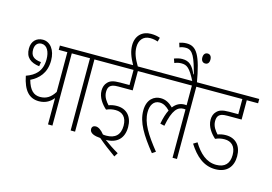

<svg xmlns="http://www.w3.org/2000/svg" viewBox="-122 -1147 2131 1507"><g transform="rotate(15 943.0 -394.0)"><path d="M372 -587H458V-622H266V-587H336V-264C306 -216 271 -192 219 -192C168 -192 133 -223 111 -302C176 -334 230 -389 230 -490C230 -576 186 -632 126 -632C75 -632 37 -597 37 -537C37 -464 80 -432 151 -423L156 -458C91 -464 71 -491 71 -537C71 -571 88 -599 124 -599C170 -599 193 -550 193 -491C193 -394 142 -350 69 -324C92 -208 141 -157 219 -157C276 -157 312 -184 336 -214V0H372Z M556 -587H642V-622H446V-587H520V0H556Z M820 -246C875 -246 912 -213 912 -143C912 -68 871 -33 801 -33C792 -33 783 -33 773 -35C748 -67 724 -82 703 -82C685 -82 672 -72 672 -53C672 -18 714 -6 760 -3C803 34 851 71 904 108L923 77C881 53 839 25 806 0C895 0 949 -50 949 -142C949 -226 902 -280 822 -280C799 -280 776 -276 756 -268C736 -290 710 -322 710 -364C710 -385 714 -400 724 -411C737 -424 754 -430 791 -430H909V-587H1000V-622H899C866 -678 849 -719 849 -767C849 -819 877 -862 937 -862C962 -862 982 -857 999 -851L1008 -884C988 -891 965 -896 934 -896C864 -896 813 -851 813 -771C813 -726 828 -681 861 -622H630V-587H874V-464H799C741 -464 716 -454 698 -434C681 -417 673 -393 673 -366C673 -309 712 -260 746 -230C771 -241 794 -246 820 -246Z M988 -587H1348V-427C1343 -428 1339 -428 1333 -428C1296 -428 1265 -413 1240 -380C1211 -409 1180 -428 1138 -428C1087 -428 1030 -393 1030 -299C1030 -203 1086 -113 1182 7L1210 -12C1120 -125 1066 -208 1066 -296C1066 -350 1089 -393 1139 -393C1170 -393 1196 -377 1222 -350C1207 -321 1195 -283 1186 -234L1221 -226C1247 -363 1286 -394 1333 -394C1338 -394 1343 -394 1348 -393V0H1384V-587H1470V-622H988Z M1345 -615H1381C1343 -834 1305 -896 1224 -896C1200 -896 1180 -891 1165 -886L1176 -851C1191 -858 1208 -861 1227 -861C1285 -861 1306 -801 1340 -676L1336 -675C1307 -742 1278 -769 1222 -769C1199 -769 1178 -763 1157 -755L1169 -722C1187 -730 1204 -734 1224 -734C1268 -734 1293 -719 1345 -615ZM1370 -821C1370 -794 1385 -781 1403 -781C1423 -781 1436 -793 1436 -821C1436 -847 1423 -862 1403 -862C1384 -862 1370 -848 1370 -821Z M1706 -246C1761 -246 1798 -213 1798 -143C1798 -74 1763 -35 1692 -35C1613 -35 1555 -88 1506 -168L1475 -149C1531 -61 1598 0 1694 0C1790 0 1835 -60 1835 -142C1835 -226 1788 -280 1708 -280C1685 -280 1662 -276 1642 -268C1622 -290 1596 -322 1596 -364C1596 -385 1600 -400 1610 -411C1623 -424 1640 -430 1678 -430H1794V-587H1886V-622H1458V-587H1758V-464H1685C1628 -464 1603 -454 1584 -434C1567 -417 1559 -394 1559 -366C1559 -309 1598 -260 1632 -230C1657 -241 1680 -246 1706 -246Z"/></g></svg>

Font: Noto Sans ExtraCondensed ExtraLight
Style: Italic
Weight: 200
Width: 2
Italic angle: -12°
Designer: Monotype Design Team
Foundry: Monotype Imaging Inc.
Version: Version 2.013